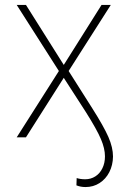

<svg xmlns="http://www.w3.org/2000/svg" viewBox="-20 -550 521 769"><path d="M215.8 -265.6 46.9 -530.3H84L235.4 -290L386.7 -530.3H423.8L254.9 -265.6L349.6 -116.2Q395.5 -43.9 414.1 -1.5Q432.6 41 432.6 77.1Q432.1 111.3 418 139.2Q403.8 167 378.9 183.1Q354 199.2 322.3 199.2Q303.2 199.2 286.1 192.4L287.1 163.1Q301.8 168 321.3 168Q343.8 168 361.8 156.5Q379.9 145 390.1 124Q400.4 103 400.4 76.2Q400.4 44.9 384 6.6Q367.7 -31.7 324.2 -100.6L235.4 -238.3L84 0H46.9Z"/></svg>

Font: Pretendard JP Thin
Style: Regular
Weight: 100
Designer: Base glyphs from Inter by Rasmus Andersson; Hangeul glyphs from Noto Sans CJK(Source Han Sans) by Jang Soo-young and Kan
Foundry: Kil Hyung-jin
Version: Version 1.309